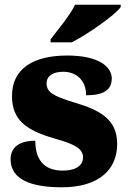

<svg xmlns="http://www.w3.org/2000/svg" viewBox="-20 -786 542 816"><path d="M195 -619V-606H285C355 -642 468 -721 493 -756V-766H299C278 -721 224 -657 195 -619ZM243 10C399 10 478 -64 478 -174C478 -279 405 -318 297 -350C204 -378 178 -395 178 -432C178 -465 208 -481 249 -481C303 -481 346 -446 346 -381C422 -381 455 -405 455 -453C455 -500 403 -550 266 -550C125 -550 31 -497 31 -378C31 -276 91 -232 213 -197C295 -174 333 -155 333 -117C333 -88 310 -61 246 -61C178 -61 130 -96 130 -188C72 -188 25 -167 25 -109C25 -44 75 10 243 10Z"/></svg>

Font: Noto Serif Georgian Black
Style: Regular
Weight: 900
Designer: Monotype Design Team, Akaki Razmadze
Foundry: Google LLC
Version: Version 2.003